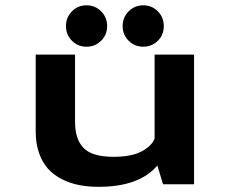

<svg xmlns="http://www.w3.org/2000/svg" viewBox="-20 -712 890 742"><path d="M314.5 -531.5Q281 -531.5 258 -554.5Q235 -577.5 235 -611Q235 -645 258 -668.2Q281 -691.5 314.5 -691.5Q347.5 -691.5 370.8 -668.2Q394 -645 394 -611Q394 -577.5 370.8 -554.5Q347.5 -531.5 314.5 -531.5ZM533.5 -531.5Q500.5 -531.5 477.2 -554.5Q454 -577.5 454 -611Q454 -645 477.2 -668.2Q500.5 -691.5 533.5 -691.5Q567 -691.5 590 -668.2Q613 -645 613 -611Q613 -577.5 590 -554.5Q567 -531.5 533.5 -531.5ZM360.5 10Q320.5 10 285.8 3.2Q251 -3.5 219.8 -19.2Q188.5 -35 166.2 -59.2Q144 -83.5 131 -120.2Q118 -157 118 -203.5V-501H270V-241.5Q270 -174 303 -140Q336 -106 419 -106Q488 -106 527 -126.8Q566 -147.5 577.5 -176.5V-501H730V0H610L588 -72.5Q519 10 360.5 10Z"/></svg>

Font: League Mono Wide SemiBold
Style: Regular
Weight: 600
Width: 8
Designer: Tyler Finck
Foundry: The League of Moveable Type / Tyler Finck
Version: Version 2.210